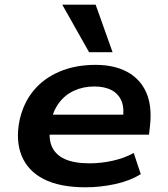

<svg xmlns="http://www.w3.org/2000/svg" viewBox="-20 -787 713 817"><path d="M345 10Q234 10 166 -25Q98 -60 72 -124.5Q46 -189 63 -274Q79 -348 122 -400.5Q165 -453 232.5 -482Q300 -511 387 -511Q466 -511 521.5 -481Q577 -451 602.5 -393Q628 -335 618 -249L614 -214H165L178 -299H524L502 -277Q510 -325 497.5 -356Q485 -387 455.5 -403Q426 -419 381 -419Q334 -419 295 -401Q256 -383 230.5 -348.5Q205 -314 197 -266L195 -255Q185 -201 200 -165Q215 -129 255 -110.5Q295 -92 361 -92Q410 -92 459.5 -103Q509 -114 549 -136L579 -46Q532 -17 469 -3.5Q406 10 345 10ZM359 -565 245 -767H387L459 -565Z"/></svg>

Font: Nunito Sans 7pt SemiExpanded
Style: Bold Italic
Weight: 700
Width: 6
Italic angle: -9°
Designer: Vernon Adams
Foundry: Vernon Adams
Version: Version 3.101;gftools[0.9.27]